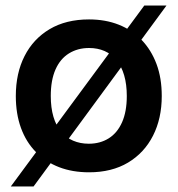

<svg xmlns="http://www.w3.org/2000/svg" viewBox="-20 -612 640 692"><path d="M301 9Q241 9 193 -9.5Q145 -28 109.5 -64Q74 -100 55.5 -151Q37 -202 37 -266Q37 -348 68.5 -410Q100 -472 159 -507Q218 -542 301 -542Q360 -542 408 -523Q456 -504 490.5 -468Q525 -432 544 -381.5Q563 -331 563 -266Q563 -185 531.5 -123Q500 -61 441.5 -26Q383 9 301 9ZM300 -94Q341 -94 372 -113.5Q403 -133 420 -171.5Q437 -210 437 -266Q437 -308 427.5 -340.5Q418 -373 400 -395Q382 -417 357 -428Q332 -439 301 -439Q260 -439 228.5 -419.5Q197 -400 180 -361.5Q163 -323 163 -266Q163 -224 172.5 -191.5Q182 -159 200 -137.5Q218 -116 243.5 -105Q269 -94 300 -94ZM19 60 500 -592H580L101 60Z"/></svg>

Font: Mona Sans ExtraLight SemiBold
Style: Regular
Weight: 600
Version: Version 2.000